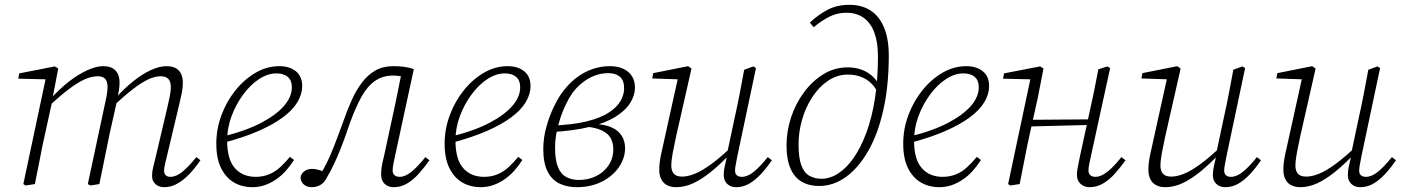

<svg xmlns="http://www.w3.org/2000/svg" viewBox="-20 -765 5827 798"><path d="M86 6 77 0 172 -448 181 -435 56 -438 60 -460 208 -489 222 -480 198 -355 199 -353 168 -212Q156 -159 146 -106Q136 -53 125 0ZM355 6 345 0 414 -323Q419 -344 423 -365.5Q427 -387 427 -403Q427 -427 417 -437.5Q407 -448 386 -448Q361 -448 332.5 -435.5Q304 -423 267.5 -395.5Q231 -368 182 -323V-353H189Q227 -395 266 -425.5Q305 -456 342.5 -473Q380 -490 409 -490Q443 -490 460 -472Q477 -454 477 -422Q477 -404 473.5 -385.5Q470 -367 466 -349L465 -340L436 -211Q425 -158 414.5 -105.5Q404 -53 393 0ZM662 13Q640 13 626 0Q612 -13 612 -33Q612 -52 616 -67.5Q620 -83 626 -108L674 -312Q680 -338 685 -361.5Q690 -385 690 -403Q690 -426 679.5 -437Q669 -448 648 -448Q624 -448 597 -435.5Q570 -423 535 -396.5Q500 -370 451 -324V-355H458Q496 -397 533.5 -427Q571 -457 606.5 -473.5Q642 -490 672 -490Q706 -490 723 -472Q740 -454 740 -422Q740 -399 735 -375.5Q730 -352 723 -323L674 -117Q670 -99 666 -83Q662 -67 662 -55Q662 -43 669 -36.5Q676 -30 688 -30Q712 -30 738 -51Q764 -72 796 -112L813 -99Q792 -68 768.5 -43Q745 -18 718.5 -2.5Q692 13 662 13Z M1028 13Q987 13 953.5 -6Q920 -25 899.5 -65Q879 -105 879 -168Q879 -229 900.5 -286.5Q922 -344 958.5 -389.5Q995 -435 1042 -462.5Q1089 -490 1141 -490Q1183 -490 1209.5 -469Q1236 -448 1236 -407Q1236 -374 1216.5 -341Q1197 -308 1156 -277.5Q1115 -247 1053 -220Q991 -193 907 -171L904 -197Q1002 -221 1065.5 -254.5Q1129 -288 1161 -325.5Q1193 -363 1193 -402Q1193 -431 1176 -445.5Q1159 -460 1129 -460Q1093 -460 1057 -436.5Q1021 -413 991 -372.5Q961 -332 942.5 -282.5Q924 -233 924 -181Q924 -103 956 -66.5Q988 -30 1043 -30Q1073 -30 1098.5 -40.5Q1124 -51 1145 -70.5Q1166 -90 1185 -113L1202 -100Q1186 -75 1167.5 -54.5Q1149 -34 1127 -19Q1105 -4 1080.5 4.5Q1056 13 1028 13Z M1275 13Q1256 13 1243 2Q1230 -9 1229 -29Q1233 -45 1246 -54Q1259 -63 1277 -63Q1286 -63 1293.5 -61.5Q1301 -60 1308 -58Q1315 -56 1322 -52L1337 -46L1323 -28L1309 -38Q1324 -59 1338 -87.5Q1352 -116 1368.5 -158Q1385 -200 1407 -261Q1424 -310 1443 -351.5Q1462 -393 1486 -424Q1510 -455 1541 -472.5Q1572 -490 1614 -490Q1637 -490 1658 -487.5Q1679 -485 1700 -478L1623 -122Q1619 -103 1615.5 -86Q1612 -69 1612 -57Q1612 -43 1620 -36.5Q1628 -30 1641 -30Q1664 -30 1690 -51Q1716 -72 1748 -112L1765 -99Q1743 -68 1720 -42.5Q1697 -17 1671.5 -2Q1646 13 1616 13Q1594 13 1579 -0.5Q1564 -14 1564 -40Q1564 -55 1566.5 -72Q1569 -89 1576 -116L1611 -278Q1622 -327 1631.5 -375Q1641 -423 1651 -472L1674 -438Q1660 -445 1645.5 -448Q1631 -451 1614 -451Q1571 -451 1539 -429Q1507 -407 1482.5 -363Q1458 -319 1434 -253Q1413 -190 1396 -147.5Q1379 -105 1365.5 -77.5Q1352 -50 1339 -28Q1328 -6 1312 3.5Q1296 13 1275 13Z M1977 13Q1936 13 1902.5 -6Q1869 -25 1848.5 -65Q1828 -105 1828 -168Q1828 -229 1849.5 -286.5Q1871 -344 1907.5 -389.5Q1944 -435 1991 -462.5Q2038 -490 2090 -490Q2132 -490 2158.5 -469Q2185 -448 2185 -407Q2185 -374 2165.5 -341Q2146 -308 2105 -277.5Q2064 -247 2002 -220Q1940 -193 1856 -171L1853 -197Q1951 -221 2014.5 -254.5Q2078 -288 2110 -325.5Q2142 -363 2142 -402Q2142 -431 2125 -445.5Q2108 -460 2078 -460Q2042 -460 2006 -436.5Q1970 -413 1940 -372.5Q1910 -332 1891.5 -282.5Q1873 -233 1873 -181Q1873 -103 1905 -66.5Q1937 -30 1992 -30Q2022 -30 2047.5 -40.5Q2073 -51 2094 -70.5Q2115 -90 2134 -113L2151 -100Q2135 -75 2116.5 -54.5Q2098 -34 2076 -19Q2054 -4 2029.5 4.5Q2005 13 1977 13Z M2377 13Q2338 13 2306.5 -1.5Q2275 -16 2256.5 -51Q2238 -86 2238 -145Q2238 -192 2251 -238.5Q2264 -285 2283.5 -324.5Q2303 -364 2323 -389Q2361 -438 2410.5 -464Q2460 -490 2515 -490Q2562 -490 2590.5 -466.5Q2619 -443 2619 -401Q2619 -369 2599.5 -337.5Q2580 -306 2538.5 -280Q2497 -254 2430.5 -237.5Q2364 -221 2270 -216L2271 -243Q2360 -246 2418.5 -260.5Q2477 -275 2511 -297.5Q2545 -320 2559.5 -346Q2574 -372 2574 -398Q2574 -431 2556.5 -446Q2539 -461 2509 -461Q2467 -461 2428.5 -440Q2390 -419 2360 -380Q2346 -360 2333 -333.5Q2320 -307 2309.5 -276Q2299 -245 2293 -213Q2287 -181 2287 -152Q2287 -100 2299 -70.5Q2311 -41 2334 -29Q2357 -17 2386 -17Q2425 -17 2457.5 -33Q2490 -49 2509.5 -78Q2529 -107 2529 -144Q2529 -171 2518 -191Q2507 -211 2480 -223.5Q2453 -236 2404 -240L2451 -260L2450 -250Q2495 -248 2523 -235Q2551 -222 2564.5 -200Q2578 -178 2578 -149Q2578 -108 2552.5 -70.5Q2527 -33 2481.5 -10Q2436 13 2377 13Z M2790 13Q2769 13 2753 5Q2737 -3 2728.5 -19.5Q2720 -36 2720 -60Q2720 -87 2727 -120.5Q2734 -154 2741 -184L2800 -451L2807 -435L2691 -439L2695 -461L2840 -490L2854 -480L2790 -198Q2786 -177 2781 -154Q2776 -131 2773 -110.5Q2770 -90 2770 -77Q2770 -55 2780.5 -43Q2791 -31 2815 -31Q2839 -31 2868.5 -43Q2898 -55 2937 -83.5Q2976 -112 3027 -161L3032 -135H3024Q2977 -85 2937 -52.5Q2897 -20 2861.5 -3.5Q2826 13 2790 13ZM3039 13Q3017 13 3002.5 -0.5Q2988 -14 2988 -38Q2988 -54 2991.5 -70.5Q2995 -87 3002 -118H3000L3034 -278Q3045 -327 3054.5 -376.5Q3064 -426 3073 -475L3111 -489L3122 -482L3045 -118Q3042 -101 3038.5 -84Q3035 -67 3035 -56Q3035 -43 3042.5 -36.5Q3050 -30 3063 -30Q3087 -30 3113 -51Q3139 -72 3171 -112L3188 -99Q3167 -68 3143.5 -42.5Q3120 -17 3094.5 -2Q3069 13 3039 13Z M3384 8Q3343 8 3312.5 -9.5Q3282 -27 3265.5 -64.5Q3249 -102 3249 -160Q3249 -220 3268 -277.5Q3287 -335 3322 -382Q3357 -429 3403 -457Q3449 -485 3503 -485Q3553 -485 3589.5 -461Q3626 -437 3642 -394H3650L3634 -367Q3616 -412 3582.5 -433.5Q3549 -455 3504 -455Q3459 -455 3421 -429Q3383 -403 3355.5 -360.5Q3328 -318 3313.5 -267Q3299 -216 3299 -165Q3299 -109 3310.5 -78Q3322 -47 3344 -34.5Q3366 -22 3394 -22Q3430 -22 3464.5 -44.5Q3499 -67 3528.5 -109.5Q3558 -152 3581 -214Q3604 -276 3616.5 -355.5Q3629 -435 3629 -530Q3629 -589 3614 -629.5Q3599 -670 3569.5 -691Q3540 -712 3498 -712Q3461 -712 3429 -696.5Q3397 -681 3362 -652L3346 -671Q3382 -705 3421 -725Q3460 -745 3510 -745Q3563 -745 3599.5 -720.5Q3636 -696 3655 -649Q3674 -602 3674 -534Q3674 -409 3651.5 -308.5Q3629 -208 3588.5 -137.5Q3548 -67 3496 -29.5Q3444 8 3384 8Z M3883 13Q3842 13 3808.5 -6Q3775 -25 3754.5 -65Q3734 -105 3734 -168Q3734 -229 3755.5 -286.5Q3777 -344 3813.5 -389.5Q3850 -435 3897 -462.5Q3944 -490 3996 -490Q4038 -490 4064.5 -469Q4091 -448 4091 -407Q4091 -374 4071.5 -341Q4052 -308 4011 -277.5Q3970 -247 3908 -220Q3846 -193 3762 -171L3759 -197Q3857 -221 3920.5 -254.5Q3984 -288 4016 -325.5Q4048 -363 4048 -402Q4048 -431 4031 -445.5Q4014 -460 3984 -460Q3948 -460 3912 -436.5Q3876 -413 3846 -372.5Q3816 -332 3797.5 -282.5Q3779 -233 3779 -181Q3779 -103 3811 -66.5Q3843 -30 3898 -30Q3928 -30 3953.5 -40.5Q3979 -51 4000 -70.5Q4021 -90 4040 -113L4057 -100Q4041 -75 4022.5 -54.5Q4004 -34 3982 -19Q3960 -4 3935.5 4.5Q3911 13 3883 13Z M4179 6 4170 0 4265 -448 4274 -435 4149 -438 4153 -460 4303 -489 4317 -480 4293 -357 4261 -213Q4249 -160 4239 -106.5Q4229 -53 4218 0ZM4244 -239 4245 -267 4523 -269 4522 -246ZM4508 13Q4487 13 4471.5 -0.5Q4456 -14 4456 -39Q4456 -54 4459.5 -70Q4463 -86 4468 -113L4505 -283Q4516 -331 4526 -380Q4536 -429 4545 -477L4583 -489L4594 -482L4515 -120Q4511 -102 4507.5 -85Q4504 -68 4504 -56Q4504 -43 4512 -36.5Q4520 -30 4533 -30Q4556 -30 4582.5 -51Q4609 -72 4641 -112L4658 -99Q4636 -68 4613 -42.5Q4590 -17 4564 -2Q4538 13 4508 13Z M4823 13Q4802 13 4786 5Q4770 -3 4761.5 -19.5Q4753 -36 4753 -60Q4753 -87 4760 -120.5Q4767 -154 4774 -184L4833 -451L4840 -435L4724 -439L4728 -461L4873 -490L4887 -480L4823 -198Q4819 -177 4814 -154Q4809 -131 4806 -110.5Q4803 -90 4803 -77Q4803 -55 4813.5 -43Q4824 -31 4848 -31Q4872 -31 4901.5 -43Q4931 -55 4970 -83.5Q5009 -112 5060 -161L5065 -135H5057Q5010 -85 4970 -52.5Q4930 -20 4894.5 -3.5Q4859 13 4823 13ZM5072 13Q5050 13 5035.5 -0.5Q5021 -14 5021 -38Q5021 -54 5024.5 -70.5Q5028 -87 5035 -118H5033L5067 -278Q5078 -327 5087.5 -376.5Q5097 -426 5106 -475L5144 -489L5155 -482L5078 -118Q5075 -101 5071.5 -84Q5068 -67 5068 -56Q5068 -43 5075.5 -36.5Q5083 -30 5096 -30Q5120 -30 5146 -51Q5172 -72 5204 -112L5221 -99Q5200 -68 5176.5 -42.5Q5153 -17 5127.5 -2Q5102 13 5072 13Z M5384 13Q5363 13 5347 5Q5331 -3 5322.5 -19.5Q5314 -36 5314 -60Q5314 -87 5321 -120.5Q5328 -154 5335 -184L5394 -451L5401 -435L5285 -439L5289 -461L5434 -490L5448 -480L5384 -198Q5380 -177 5375 -154Q5370 -131 5367 -110.5Q5364 -90 5364 -77Q5364 -55 5374.5 -43Q5385 -31 5409 -31Q5433 -31 5462.5 -43Q5492 -55 5531 -83.5Q5570 -112 5621 -161L5626 -135H5618Q5571 -85 5531 -52.5Q5491 -20 5455.5 -3.5Q5420 13 5384 13ZM5633 13Q5611 13 5596.5 -0.5Q5582 -14 5582 -38Q5582 -54 5585.5 -70.5Q5589 -87 5596 -118H5594L5628 -278Q5639 -327 5648.5 -376.5Q5658 -426 5667 -475L5705 -489L5716 -482L5639 -118Q5636 -101 5632.5 -84Q5629 -67 5629 -56Q5629 -43 5636.5 -36.5Q5644 -30 5657 -30Q5681 -30 5707 -51Q5733 -72 5765 -112L5782 -99Q5761 -68 5737.5 -42.5Q5714 -17 5688.5 -2Q5663 13 5633 13Z"/></svg>

Font: Source Serif 4 18pt Light
Style: Italic
Weight: 300
Italic angle: -12°
Designer: Frank Grießhammer
Foundry: Adobe Systems Incorporated
Version: Version 4.004;hotconv 1.0.116;makeotfexe 2.5.65601